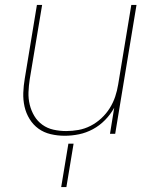

<svg xmlns="http://www.w3.org/2000/svg" viewBox="-20 -540 640 775"><path d="M241 8Q212 8 184.5 1.5Q157 -5 135.5 -20.5Q114 -36 99.5 -59.5Q85 -83 79 -110Q73 -137 74 -165.5Q75 -194 80 -223L129 -520H150L100 -220Q96 -194 95 -168Q94 -142 100 -117.5Q106 -93 118.5 -72Q131 -51 151 -36.5Q171 -22 196 -16.5Q221 -11 247 -11Q272 -11 297 -15.5Q322 -20 345.5 -32Q369 -44 389 -62.5Q409 -81 423 -103.5Q437 -126 445 -150Q453 -174 457 -199L510 -520H531L445 0H424L441 -105Q426 -78 404 -55.5Q382 -33 355 -18.5Q328 -4 299 2Q270 8 241 8ZM227 215 256 40H277L248 215Z"/></svg>

Font: Iosevka SS04 Thin Extended
Style: Italic
Weight: 100
Width: 7
Italic angle: -9°
Monospace: yes
Designer: Belleve Invis
Foundry: Belleve Invis
Version: Version 19.0.0; ttfautohint (v1.8.4)